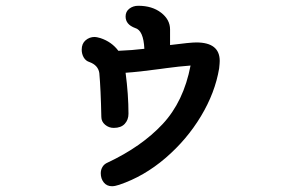

<svg xmlns="http://www.w3.org/2000/svg" viewBox="-20 -575 1040 665"><path d="M741 -364Q741 -356 739 -338Q725 -254 676 -172.5Q627 -91 553 -27.5Q479 36 393 65Q378 70 368 70Q350 70 339.5 57Q329 44 329 25Q329 13 335 3Q341 -7 353 -12Q470 -67 543 -145Q616 -223 640 -348Q600 -345 556 -339L534 -336Q461 -326 415 -323Q425 -247 425 -181Q425 -160 412 -146Q399 -132 374 -132Q357 -132 344 -143Q331 -154 331 -170Q329 -267 324 -322Q320 -349 290 -360Q277 -364 270 -376Q263 -388 263 -403Q263 -424 276.5 -435.5Q290 -447 308 -447Q314 -447 328 -443Q367 -430 390 -399Q439 -401 480 -406Q477 -470 448 -478Q415 -490 415 -518Q415 -535 428 -545Q441 -555 459 -555Q507 -555 538 -531Q569 -507 569 -473V-419Q639 -428 660 -428Q741 -428 741 -364Z"/></svg>

Font: Tsukimi Rounded SemiBold
Style: Regular
Weight: 600
Designer: Takashi Funayama
Foundry: Takashi Funayama
Version: Version 1.032; ttfautohint (v1.8.3)